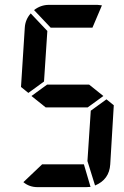

<svg xmlns="http://www.w3.org/2000/svg" viewBox="-20 -770 509 790"><path d="M360.4 -656.2H188.5L120.1 -728.5Q147.5 -750 181.6 -750H380.9L399.4 -748ZM353.5 -314.5 418 -361.3 448.2 -336.9 433.6 -93.8Q429.7 -31.2 371.1 -6.8L339.8 -107.4ZM153.3 -93.8H325.2L352.5 -1L334 0H134.8Q100.6 0 76.2 -20.5ZM161.1 -434.6 96.7 -387.7 66.4 -412.1 82 -656.2Q84 -689.5 106.4 -714.8L174.8 -642.6ZM109.4 -375 173.8 -421.9H346.7L405.3 -375L340.8 -328.1H168Z"/></svg>

Font: 7-Segment
Style: Regular
Weight: 400
Designer: Jan Bobrowski
Version: Version 3.0